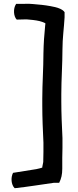

<svg xmlns="http://www.w3.org/2000/svg" viewBox="-20 -791 406 999"><path d="M48 108C35 133 38 170 56 188H59C124 181 197 169 261 160H288C299 138 304 117 304 86V31C304 14 305 -4 305 -21V-73C302 -136 299 -199 299 -263V-301C299 -378 305 -457 305 -534C305 -593 313 -645 316 -701V-728L315 -729C306 -742 284 -750 267 -754L243 -759C227 -762 212 -764 195 -766H194C165 -768 138 -773 107 -771H64L63 -769C48 -747 50 -706 67 -689L108 -690C123 -691 134 -688 152 -687C177 -684 196 -680 214 -671C215 -671 215 -670 216 -670C216 -667 216 -662 215 -658C210 -610 207 -565 206 -513C206 -433 200 -357 200 -278V-242C200 -178 203 -112 206 -49V0C206 17 205 35 205 52L200 78V81C190 85 188 84 169 89C124 96 91 101 50 108Z"/></svg>

Font: Hussar Pisanka
Style: Sbd
Weight: 600
Designer: Robert Jablonski
Foundry: Cannot Into Space Fonts
Version: Version 1.070